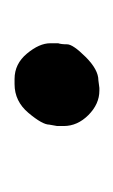

<svg xmlns="http://www.w3.org/2000/svg" viewBox="36 -187 161 273"><g transform="rotate(90 116.5 -50.5)"><path d="M99.6 9.3H92.3Q70.8 9.3 56.2 -8.3Q41.5 -25.9 41.5 -41.5V-52.7Q43 -57.1 43 -65.4Q43 -73.7 61 -91.8Q79.1 -109.9 94.2 -109.9L105 -111.3H108.9Q127.9 -111.3 143.6 -95.7Q159.2 -80.1 159.2 -60.5V-51.3L157.2 -40Q157.2 -30.3 140.6 -10.5Q124 9.3 99.6 9.3Z"/></g></svg>

Font: Averia Serif Libre Light
Style: Italic
Weight: 300
Italic angle: -8.5°
Version: Version 1.002